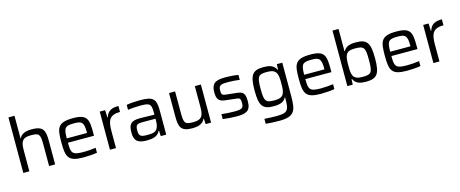

<svg xmlns="http://www.w3.org/2000/svg" viewBox="-48 -1509 5948 2481"><g transform="rotate(-15 2926.5 -268.5)"><path d="M87 -743V0H168V-263C168 -376 174 -445 305 -445C415 -445 432 -429 432 -291V0H513V-319C513 -456 489 -517 338 -517C236 -517 193 -485 173 -443H168V-743Z M1094 -228V-255C1094 -446 1085 -518 889 -518C679 -518 664 -444 664 -254C664 -54 687 8 894 8C956 8 1032 2 1074 -6V-72C1027 -65 959 -60 911 -60C757 -60 745 -89 745 -228ZM887 -450C987 -450 1016 -433 1016 -296V-286H745C746 -425 761 -450 887 -450Z M1246 -510V0H1327V-232C1327 -373 1359 -438 1498 -438V-518C1415 -518 1353 -498 1328 -412H1322L1318 -510Z M1739 8C1803 8 1885 0 1916 -72H1922L1926 0H1999V-321C1999 -469 1971 -518 1789 -518C1722 -518 1656 -513 1605 -504V-438C1639 -444 1716 -449 1761 -449C1895 -449 1918 -441 1918 -321V-289C1853 -291 1756 -293 1727 -293C1605 -293 1571 -254 1571 -140C1571 -24 1627 8 1739 8ZM1770 -59C1671 -59 1651 -74 1651 -147C1651 -223 1669 -235 1748 -235H1918V-209C1918 -165 1912 -134 1897 -106C1876 -65 1827 -59 1770 -59Z M2347 8C2451 8 2495 -25 2516 -73H2522L2526 0H2599V-510H2518V-247C2518 -134 2511 -65 2380 -65C2270 -65 2254 -81 2254 -219V-510H2173V-191C2173 -54 2197 8 2347 8Z M2941 8C3065 8 3129 -14 3129 -142C3129 -258 3099 -276 3019 -285L2881 -300C2830 -306 2819 -313 2819 -372C2819 -445 2860 -449 2939 -449C2994 -449 3048 -446 3100 -438V-504C3059 -512 2992 -518 2940 -518C2818 -518 2740 -504 2740 -369C2740 -281 2760 -241 2853 -231L2986 -216C3038 -210 3051 -207 3051 -141C3051 -83 3039 -61 2937 -61C2875 -61 2819 -64 2756 -71V-5C2807 2 2884 8 2941 8Z M3457 206C3664 206 3688 132 3688 -66V-510H3615L3612 -437H3606C3576 -506 3506 -518 3438 -518C3290 -518 3249 -462 3249 -255C3249 -49 3288 5 3438 5C3519 5 3576 -12 3602 -68H3607V-47C3607 102 3591 137 3440 137C3392 137 3325 135 3277 131V197C3318 202 3393 206 3457 206ZM3469 -66C3347 -66 3330 -88 3330 -256C3330 -424 3347 -446 3469 -446C3535 -446 3574 -429 3592 -386C3606 -356 3607 -313 3607 -256C3607 -197 3605 -154 3590 -122C3574 -83 3536 -66 3469 -66Z M4270 -228V-255C4270 -446 4261 -518 4065 -518C3855 -518 3840 -444 3840 -254C3840 -54 3863 8 4070 8C4132 8 4208 2 4250 -6V-72C4203 -65 4135 -60 4087 -60C3933 -60 3921 -89 3921 -228ZM4063 -450C4163 -450 4192 -433 4192 -296V-286H3921C3922 -425 3937 -450 4063 -450Z M4672 8C4820 8 4861 -48 4861 -255C4861 -463 4821 -518 4674 -518C4592 -518 4536 -501 4508 -445H4503V-743H4422V0H4494L4498 -73H4504C4533 -4 4602 8 4672 8ZM4640 -64C4576 -64 4537 -80 4520 -118C4504 -152 4503 -196 4503 -255C4503 -315 4505 -359 4521 -393C4537 -429 4575 -445 4640 -445C4763 -445 4779 -423 4779 -255C4779 -85 4763 -64 4640 -64Z M5421 -228V-255C5421 -446 5412 -518 5216 -518C5006 -518 4991 -444 4991 -254C4991 -54 5014 8 5221 8C5283 8 5359 2 5401 -6V-72C5354 -65 5286 -60 5238 -60C5084 -60 5072 -89 5072 -228ZM5214 -450C5314 -450 5343 -433 5343 -296V-286H5072C5073 -425 5088 -450 5214 -450Z M5573 -510V0H5654V-232C5654 -373 5686 -438 5825 -438V-518C5742 -518 5680 -498 5655 -412H5649L5645 -510Z"/></g></svg>

Font: Saira UNSAM
Style: Regular
Weight: 400
Designer: Hector Gatti with collaboration of the Omnibus-Type team
Foundry: Omnibus-Type
Version: Version 0.072;PS 000.072;hotconv 1.0.88;makeotf.lib2.5.64775